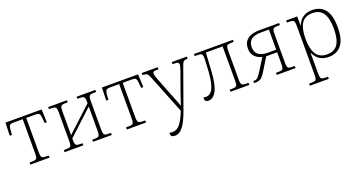

<svg xmlns="http://www.w3.org/2000/svg" viewBox="-43 -1221 4022 2145"><g transform="rotate(-20 1968.0 -148.0)"><path d="M135 0V-25H153Q185 -25 201 -29Q217 -33 222.5 -48.5Q228 -64 228 -98V-506H117Q87 -506 75.5 -495.5Q64 -485 60 -450L55 -382H29L34 -536H464L470 -382H444L438 -450Q435 -485 423.5 -495.5Q412 -506 381 -506H270V-98Q270 -64 275.5 -48.5Q281 -33 297 -29Q313 -25 345 -25H363V0Z M542 0V-25H560Q591 -25 606.5 -29Q622 -33 627.5 -48.5Q633 -64 633 -98V-438Q633 -472 627.5 -487.5Q622 -503 606.5 -507Q591 -511 560 -511H542V-536H765V-511H746Q716 -511 701 -507Q686 -503 680.5 -487.5Q675 -472 675 -438V-153L970 -426V-438Q970 -472 964.5 -487.5Q959 -503 944 -507Q929 -511 899 -511H880V-536H1103V-511H1085Q1054 -511 1038.5 -507Q1023 -503 1017.5 -487.5Q1012 -472 1012 -438V-98Q1012 -64 1017.5 -48.5Q1023 -33 1038.5 -29Q1054 -25 1085 -25H1103V0H880V-25H899Q929 -25 944 -29Q959 -33 964.5 -48.5Q970 -64 970 -98V-387L675 -114V-98Q675 -64 680.5 -48.5Q686 -33 701 -29Q716 -25 746 -25H765V0Z M1282 0V-25H1300Q1332 -25 1348 -29Q1364 -33 1369.5 -48.5Q1375 -64 1375 -98V-506H1264Q1234 -506 1222.5 -495.5Q1211 -485 1207 -450L1202 -382H1176L1181 -536H1611L1617 -382H1591L1585 -450Q1582 -485 1570.5 -495.5Q1559 -506 1528 -506H1417V-98Q1417 -64 1422.5 -48.5Q1428 -33 1444 -29Q1460 -25 1492 -25H1510V0Z M1765 250Q1716 250 1716 209Q1716 203 1717 197Q1734 202 1752 202Q1806 202 1842.5 156Q1879 110 1910 33L1920 9L1732 -462Q1720 -491 1705.5 -501Q1691 -511 1656 -511H1654V-536H1844V-511H1824Q1793 -511 1784.5 -503.5Q1776 -496 1776 -482Q1776 -470 1783 -448.5Q1790 -427 1798 -407L1877 -205Q1895 -161 1911 -120Q1927 -79 1940 -43Q1952 -79 1965 -118Q1978 -157 1993 -200L2067 -406Q2074 -427 2080 -448Q2086 -469 2086 -482Q2086 -496 2077 -503.5Q2068 -511 2036 -511H2011V-536H2191V-511H2189Q2153 -511 2141.5 -499.5Q2130 -488 2119 -457L1949 17Q1908 133 1864.5 191.5Q1821 250 1765 250Z M2251 10Q2208 10 2208 -27Q2208 -32 2208.5 -35.5Q2209 -39 2210 -43Q2223 -40 2236 -40Q2292 -40 2321.5 -98.5Q2351 -157 2361 -289Q2364 -335 2366.5 -383.5Q2369 -432 2369 -457Q2369 -488 2357 -499.5Q2345 -511 2316 -511H2275V-536H2738V-511H2720Q2689 -511 2673.5 -507Q2658 -503 2652.5 -487.5Q2647 -472 2647 -438V-98Q2647 -64 2652.5 -48.5Q2658 -33 2673.5 -29Q2689 -25 2720 -25H2738V0H2514V-25H2533Q2563 -25 2578.5 -29Q2594 -33 2599.5 -48.5Q2605 -64 2605 -98V-506H2406L2393 -292Q2384 -134 2346.5 -62Q2309 10 2251 10Z M2795 0V-25H2802Q2832 -25 2850.5 -44.5Q2869 -64 2896 -107L2982 -244Q2931 -255 2896.5 -290Q2862 -325 2862 -387Q2862 -459 2911.5 -497.5Q2961 -536 3055 -536H3288V-511H3270Q3240 -511 3224 -507Q3208 -503 3202.5 -487.5Q3197 -472 3197 -438V-98Q3197 -64 3202.5 -48.5Q3208 -33 3224 -29Q3240 -25 3272 -25H3288V0H3064V-25H3082Q3113 -25 3129 -29Q3145 -33 3150 -48.5Q3155 -64 3155 -98V-236H3025L2935 -90Q2912 -53 2895 -33.5Q2878 -14 2856 -7Q2834 0 2795 0ZM3061 -267H3155V-506H3061Q2979 -506 2943 -475Q2907 -444 2907 -387Q2907 -329 2943 -298Q2979 -267 3061 -267Z M3371 240V215H3387Q3419 215 3435 211Q3451 207 3456.5 191.5Q3462 176 3462 143V-439Q3462 -472 3456.5 -487.5Q3451 -503 3435.5 -507Q3420 -511 3389 -511H3371V-536H3502L3504 -429H3507Q3552 -546 3682 -546Q3780 -546 3833.5 -479.5Q3887 -413 3887 -268Q3887 -123 3832.5 -56.5Q3778 10 3682 10Q3555 10 3507 -100H3503Q3504 -73 3504 -45Q3504 -17 3504 7V143Q3504 176 3509.5 191.5Q3515 207 3531 211Q3547 215 3579 215H3596V240ZM3674 -23Q3760 -23 3800.5 -83Q3841 -143 3841 -268Q3841 -392 3800.5 -452.5Q3760 -513 3674 -513Q3584 -513 3544 -451.5Q3504 -390 3504 -268Q3504 -149 3544.5 -86Q3585 -23 3674 -23Z"/></g></svg>

Font: Noto Serif ExtraLight
Style: Regular
Weight: 200
Designer: Monotype Design Team
Foundry: Monotype Imaging Inc.
Version: Version 2.015; ttfautohint (v1.8.4.7-5d5b)